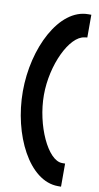

<svg xmlns="http://www.w3.org/2000/svg" viewBox="-94 -737 476 925"><g transform="rotate(10 144.0 -274.5)"><path d="M14 -275C14 -63 118 146 260 146H275V33H260C190 33 117 -127 117 -275C117 -422 189 -574 262 -582L275 -584V-695H260C118 -695 14 -487 14 -275Z"/></g></svg>

Font: Charger Sport
Style: Blk
Weight: 900
Designer: Jasper
Foundry: Cannot Into Space Fonts
Version: Version 1.1